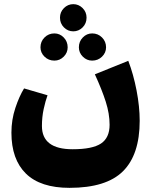

<svg xmlns="http://www.w3.org/2000/svg" viewBox="-20 -645 738 925"><path d="M653 -63Q653 100 572.5 180Q492 260 315 260Q175 260 105 191.5Q35 123 35 -6Q35 -68 54 -125Q73 -182 96 -219L209 -186Q199 -159 190.5 -120Q182 -81 182 -38Q182 74 330 74Q425 74 466.5 46.5Q508 19 508 -44Q508 -97 489.5 -155Q471 -213 437 -287L598 -352Q623 -287 638 -209Q653 -131 653 -63ZM269 -560Q269 -587 288 -606Q307 -625 333 -625Q359 -625 378 -606Q397 -587 397 -560Q397 -532 378 -513Q359 -494 333 -494Q307 -494 288 -513Q269 -532 269 -560ZM175 -417Q175 -445 194.5 -464.5Q214 -484 242 -484Q268 -484 287 -464.5Q306 -445 306 -417Q306 -391 287 -372Q268 -353 242 -353Q214 -353 194.5 -372Q175 -391 175 -417ZM360 -417Q360 -445 379 -464.5Q398 -484 424 -484Q452 -484 471.5 -464.5Q491 -445 491 -417Q491 -391 471.5 -372Q452 -353 424 -353Q398 -353 379 -372Q360 -391 360 -417Z"/></svg>

Font: FiraGO Heavy
Style: Regular
Weight: 900
Designer: bBox Type
Foundry: bBox Type GmbH
Version: Version 1.001